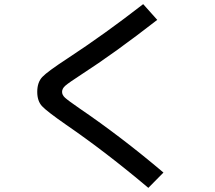

<svg xmlns="http://www.w3.org/2000/svg" viewBox="-20 -824 1040 928"><path d="M372 -463Q312 -424 296 -410Q280 -396 280 -380Q280 -365 294 -352Q308 -339 363 -301Q567 -162 770 10L697 84Q493 -88 301 -220Q206 -286 183 -311Q160 -336 160 -380Q160 -426 184.5 -452Q209 -478 307 -542Q484 -658 672 -804L740 -728Q536 -569 372 -463Z"/></svg>

Font: M PLUS 1p Medium
Style: Regular
Weight: 500
Version: Version 1.062